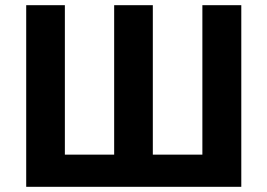

<svg xmlns="http://www.w3.org/2000/svg" viewBox="-20 -720 1029 740"><path d="M81 0V-700H230V-124H420V-700H569V-124H760V-700H910V0Z"/></svg>

Font: Golos Text SemiBold
Style: Regular
Weight: 600
Designer: A.Korolkova, Vitaly Kuzmin
Foundry: ParaType Ltd
Version: Version 2.004